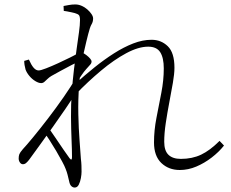

<svg xmlns="http://www.w3.org/2000/svg" viewBox="-20 -798 1040 864"><path d="M789 -33Q739 -33 706 -64.5Q673 -96 673 -157Q673 -211 684 -267.5Q695 -324 706 -380.5Q717 -437 717 -490Q717 -538 701 -563Q685 -588 647 -588Q603 -588 548 -558.5Q493 -529 434.5 -480Q376 -431 320 -373L321 -423Q362 -460 405.5 -495Q449 -530 493 -558Q537 -586 579.5 -602.5Q622 -619 662 -619Q705 -619 735 -590Q765 -561 765 -493Q765 -466 758 -425.5Q751 -385 742 -338Q733 -291 726 -244.5Q719 -198 719 -160Q719 -120 738 -101.5Q757 -83 794 -83Q845 -83 885 -102Q925 -121 968 -164L988 -143Q965 -114 932.5 -89Q900 -64 863.5 -48.5Q827 -33 789 -33ZM83 -59Q75 -59 69.5 -67Q64 -75 64 -85Q64 -96 67 -104Q70 -112 83 -127Q99 -144 129.5 -181Q160 -218 196.5 -265.5Q233 -313 267 -362Q301 -411 325 -452L320 -378Q301 -347 274 -307.5Q247 -268 217.5 -226.5Q188 -185 160 -146.5Q132 -108 111 -79Q104 -70 97.5 -64.5Q91 -59 83 -59ZM316 46Q308 46 301 39.5Q294 33 291 17Q287 0 284 -12Q281 -24 275 -39Q271 -50 259.5 -71.5Q248 -93 233 -118.5Q218 -144 202.5 -168Q187 -192 175 -209L193 -231Q210 -207 229.5 -178Q249 -149 266.5 -123.5Q284 -98 293 -86Q304 -72 304 -91Q304 -121 302 -168.5Q300 -216 299.5 -272Q299 -328 303 -381Q307 -437 313 -487Q319 -537 325 -579Q331 -621 335.5 -653.5Q340 -686 340 -707Q340 -724 335.5 -729.5Q331 -735 317 -739Q308 -741 295 -744Q282 -747 267 -749L266 -771Q277 -773 290.5 -775.5Q304 -778 319 -778Q333 -778 347 -772Q361 -766 372.5 -756Q384 -746 391.5 -735Q399 -724 399 -715Q399 -700 392 -688.5Q385 -677 377 -645Q374 -633 368.5 -611Q363 -589 356.5 -559Q350 -529 344.5 -492Q339 -455 336 -414Q331 -348 332.5 -283Q334 -218 338 -166Q342 -114 344 -83Q346 -68 346.5 -54Q347 -40 347 -25Q347 -13 344 3.5Q341 20 334.5 33Q328 46 316 46ZM165 -424Q154 -424 139 -433Q124 -442 112 -456.5Q100 -471 95 -485Q92 -496 90.5 -505.5Q89 -515 89 -524L110 -530Q121 -505 131.5 -493Q142 -481 154 -481Q163 -481 187.5 -490.5Q212 -500 241.5 -513.5Q271 -527 295 -539Q319 -551 327 -556Q335 -561 339.5 -562.5Q344 -564 353 -560Q361 -556 370 -549Q379 -542 385.5 -534.5Q392 -527 392 -521Q392 -513 384.5 -505.5Q377 -498 368 -487Q358 -476 347.5 -460.5Q337 -445 326 -428L330 -485Q335 -493 339.5 -503.5Q344 -514 348 -528Q325 -517 300.5 -504.5Q276 -492 253.5 -479.5Q231 -467 211 -456Q201 -450 193.5 -442.5Q186 -435 179.5 -429.5Q173 -424 165 -424Z"/></svg>

Font: Noto Serif JP ExtraLight ExtraLight
Style: Regular
Weight: 250
Version: Version 2.003-H1;hotconv 1.1.1;makeotfexe 2.6.0